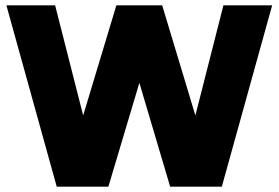

<svg xmlns="http://www.w3.org/2000/svg" viewBox="-20 -701 1046 721"><path d="M619 0 449 -573 417 -681H589L763 -104H672L819 -681H1002L813 0ZM193 0 4 -681H187L334 -104H243L417 -681H589L558 -573L387 0Z"/></svg>

Font: Gabarito Black
Style: Regular
Weight: 900
Designer: Leandro Assis / Alvaro Franca / Felipe Casaprima
Foundry: Naipe Foundry
Version: Version 1.000